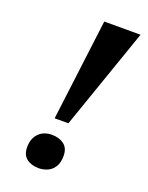

<svg xmlns="http://www.w3.org/2000/svg" viewBox="-137 -785 669 865"><g transform="rotate(20 197.5 -353.0)"><path d="M149 -228 210 -714H384L215 -228ZM158 8Q122 8 99.5 -9.5Q77 -27 77 -64Q77 -105 100.5 -129.5Q124 -154 164 -154Q199 -154 222 -136.5Q245 -119 245 -82Q245 -49 232 -29Q219 -9 199 -0.5Q179 8 158 8Z"/></g></svg>

Font: Noto Serif
Style: Italic
Weight: 400
Italic angle: -12°
Designer: Monotype Design Team
Foundry: Monotype Imaging Inc.
Version: Version 2.013